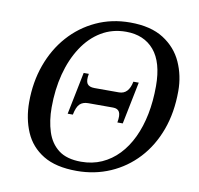

<svg xmlns="http://www.w3.org/2000/svg" viewBox="-77 -749 871 841"><g transform="rotate(10 358.5 -328.5)"><path d="M317 12Q224 12 167.5 -22.5Q111 -57 85.5 -116.5Q60 -176 60 -249Q60 -338 87.5 -414.5Q115 -491 165.5 -548Q216 -605 285 -637Q354 -669 436 -669Q528 -669 585 -632.5Q642 -596 668.5 -537Q695 -478 695 -410Q695 -314 666.5 -236.5Q638 -159 586.5 -103.5Q535 -48 466 -18Q397 12 317 12ZM258 -228H235L273 -416H296Q290 -385 298.5 -372Q307 -359 331 -359H440Q483 -359 494 -416H518L480 -228H456Q462 -261 454.5 -275Q447 -289 426 -289H316Q292 -289 278.5 -276Q265 -263 258 -228ZM329 -31Q379 -31 420.5 -49.5Q462 -68 494.5 -102Q527 -136 549.5 -183.5Q572 -231 583.5 -289Q595 -347 595 -414Q595 -520 550 -573Q505 -626 425 -626Q364 -626 315 -596.5Q266 -567 231.5 -514Q197 -461 179 -392Q161 -323 161 -243Q161 -184 176.5 -135.5Q192 -87 228.5 -59Q265 -31 329 -31Z"/></g></svg>

Font: STIX Two Text
Style: Italic
Weight: 400
Italic angle: -12°
Designer: Ross Mills, John Hudson & Paul Hanslow, Tiro Typeworks Ltd; with prior portions MicroPress Inc. and Coen Hoffman, Elsevi
Foundry: Tiro Typeworks Ltd
Version: Version 2.13 b171